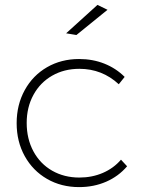

<svg xmlns="http://www.w3.org/2000/svg" viewBox="-20 -763 599 784"><path d="M304 -482Q242 -482 193 -454Q144 -426 116.5 -375.5Q89 -325 89 -261Q89 -196 116.5 -145Q144 -94 193 -66Q242 -38 304 -38Q356 -38 400 -57Q444 -76 474 -111L499 -84Q464 -43 413.5 -21Q363 1 303 1Q230 1 172 -32.5Q114 -66 81 -125.5Q48 -185 48 -260Q48 -335 81 -395Q114 -455 172 -488.5Q230 -522 303 -522Q359 -522 406.5 -503Q454 -484 489 -449L465 -419Q397 -482 304 -482ZM378 -743 419 -723 292 -620 250 -627Z"/></svg>

Font: Gontserrat ExtraLight
Style: Regular
Weight: 275
Designer: Julieta Ulanovsky
Foundry: Julieta Ulanovsky
Version: Version 6.001